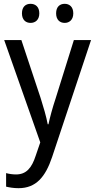

<svg xmlns="http://www.w3.org/2000/svg" viewBox="-20 -746 499 1006"><path d="M95 -676C95 -642 115 -626 140 -626C165 -626 186 -642 186 -676C186 -711 165 -726 140 -726C115 -726 95 -711 95 -676ZM274 -676C274 -642 294 -626 319 -626C343 -626 364 -642 364 -676C364 -711 343 -726 319 -726C294 -726 274 -711 274 -676ZM2 -536 191 0 167 70C146 135 117 168 64 168C45 168 26 165 12 161V232C29 236 51 240 77 240C169 240 218 181 253 77L457 -536H367L272 -232C255 -181 241 -129 234 -95H230C222 -138 208 -184 193 -232L92 -536Z"/></svg>

Font: Noto Sans Lao SemiCondensed
Style: Regular
Weight: 400
Width: 4
Designer: Monotype Design Team
Foundry: Monotype Imaging Inc.
Version: Version 2.003